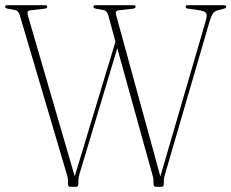

<svg xmlns="http://www.w3.org/2000/svg" viewBox="-22 -720 892 740"><path d="M693.5 -694Q693.5 -700 701.5 -700H842Q850 -700 850 -694Q850 -688.5 840.5 -686.5L816 -680Q805.5 -677 799 -668.2Q792.5 -659.5 786.5 -640L614.5 -50Q612.5 -42.5 611 -36.8Q609.5 -31 609.5 -24V-13Q609.5 0 601.5 0H578.5Q569.5 0 569.5 -13V-24Q569.5 -31.5 568 -37Q566.5 -42.5 564 -51.5L430 -534L284.5 -50Q280 -34.5 280 -23.5V-12Q280 0 271.5 0H249Q240 0 240 -12V-23.5Q240 -30.5 238.5 -37Q237 -43.5 235 -50L54 -662Q49 -678.5 37.5 -681L7.5 -686.5Q-2.5 -688.5 -2.5 -694Q-2.5 -700 5.5 -700H152Q160 -700 160 -694Q160 -687.5 150 -686.5L97 -680.5Q86.5 -679.5 84.5 -674.2Q82.5 -669 87 -655L266 -40.5L423 -559.5L395 -662Q390.5 -678 377.5 -681L348 -686.5Q338 -688.5 338 -694Q338 -700 346 -700H492.5Q500.5 -700 500.5 -694Q500.5 -687.5 490.5 -686.5L437.5 -680.5Q427 -679.5 425 -674.2Q423 -669 427.5 -655L596 -40L771 -639.5Q777 -660.5 772.8 -668.8Q768.5 -677 745.5 -680.5L704 -686.5Q693.5 -687.5 693.5 -694Z"/></svg>

Font: Fraunces 144pt Soft Thin
Style: Regular
Weight: 100
Version: Version 1.000;[0bf87f6ff]